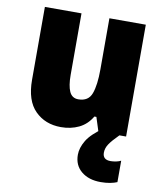

<svg xmlns="http://www.w3.org/2000/svg" viewBox="-87 -624 793 935"><g transform="rotate(10 309.0 -156.5)"><path d="M558 -553V0H421L399 -69H389Q365 -28 325.5 -9Q286 10 237 10Q159 10 109 -40Q59 -90 59 -193V-553H240V-249Q240 -195 253 -166.5Q266 -138 297 -138Q347 -138 362.5 -180.5Q378 -223 378 -300V-553ZM465 96Q465 131 504 131Q517 131 531.5 128Q546 125 555 120V226Q541 232 520.5 236Q500 240 474 240Q415 240 378.5 210Q342 180 342 128Q342 94 364 57Q386 20 447 -22L525 0Q492 33 478.5 53.5Q465 74 465 96Z"/></g></svg>

Font: Noto Sans Lao Looped SemiCondensed Black
Style: Regular
Weight: 900
Width: 4
Designer: Mark Frömberg, Ben Mitchell
Foundry: The Fontpad Ltd
Version: Version 1.002; ttfautohint (v1.8.4.7-5d5b)